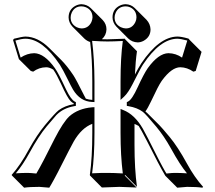

<svg xmlns="http://www.w3.org/2000/svg" viewBox="-20 -832 1020 913"><path d="M305.7 -112.3Q245.6 7.8 223.6 44.9Q218.8 53.2 214.4 60.5Q168.9 56.6 167.5 56.6Q121.1 56.6 94.7 60.5L38.1 3.9L35.2 0Q76.2 -45.4 118.2 -123Q155.3 -190.4 193.8 -236.8Q242.2 -294.9 259.3 -308.1Q287.6 -329.1 331.1 -336.9V-339.8Q322.8 -344.2 315.9 -351.1Q300.3 -366.7 270 -433.6Q249.5 -478 233.4 -501Q214.8 -512.2 199.7 -512.2Q165.5 -511.7 137.7 -491.2L126.5 -494.6L69.8 -550.8L42 -642.1L46.9 -647.9Q85 -657.7 101.1 -658.2Q160.2 -657.2 215.3 -602.5L272 -545.9Q299.8 -517.6 328.6 -474.6Q341.3 -455.6 379.9 -378.4Q384.8 -369.1 388.2 -362.8Q402.3 -357.9 418.9 -356.9V-444.8Q418.9 -551.3 408.7 -632.3Q393.1 -637.2 381.3 -648.4L324.7 -705.1Q306.6 -724.6 306.2 -749Q306.2 -787.1 339.4 -804.7Q353 -811.5 367.2 -812Q393.6 -811 411.6 -793.5L468.3 -736.8Q486.3 -717.8 486.3 -692.4Q485.4 -664.1 464.4 -645.5Q480.5 -645 491.2 -645L574.2 -647.9L575.2 -645L631.3 -588.4Q624.5 -541.5 621.6 -477.5Q637.7 -508.8 651.9 -530.8Q736.8 -656.7 823.2 -658.2Q842.3 -658.2 874.5 -648.9Q876.5 -648.4 877 -647.9L881.8 -642.1L938.5 -585.4L910.6 -494.6L899.4 -491.2Q870.1 -511.7 837.4 -512.2Q796.9 -512.2 751 -450.2Q749 -447.3 747.6 -445.3Q732.9 -424.3 697.8 -349.1Q682.6 -316.9 671.4 -302.2Q676.8 -297.4 681.6 -293L738.3 -236.3Q749.5 -225.1 786.6 -180.7Q825.2 -134.3 869.6 -53.2Q904.8 11.2 945.8 56.6L942.4 60.5Q916 56.6 869.6 56.6Q863.3 56.6 822.8 60.5L766.1 3.9Q736.3 -46.4 677.2 -164.6Q675.8 -167.5 674.8 -168.9Q651.4 -214.4 639.6 -232.9Q629.4 -238.8 619.6 -242.7V-143.6Q619.6 -28.8 631.3 56.6L575.2 0L573.2 2.9L629.4 59.6Q627.9 59.6 547.4 56.6L464.4 59.6L408.2 2.9L407.2 0Q418.9 -81.5 418.9 -200.2V-243.2Q367.7 -223.6 330.6 -159.2Q321.8 -144 305.7 -112.3ZM515.1 -749Q515.1 -788.6 550.3 -805.7Q564 -812 578.1 -812Q603 -811 620.6 -793.9L676.8 -737.8Q694.8 -718.3 695.8 -692.4Q695.8 -656.2 662.6 -637.7Q648.4 -630.4 634.8 -630.4Q608.4 -631.3 589.8 -648.9L533.2 -705.6Q515.6 -724.6 515.1 -749ZM596.7 -336.4 592.8 -339.8V-336.9Q595.2 -336.9 596.7 -336.4ZM315.9 -749Q315.9 -717.8 344.7 -702.6Q356 -697.3 367.2 -696.8Q399.9 -696.8 414.6 -727.1Q419.4 -738.3 419.9 -749Q419.9 -783.7 388.7 -797.4Q377.9 -801.8 367.2 -801.8Q335.4 -801.8 321.3 -772.5Q315.9 -760.7 315.9 -749ZM524.9 -749Q524.9 -717.3 554.7 -702.6Q566.4 -697.3 578.1 -696.8Q608.9 -696.8 623.5 -726.6Q628.9 -737.8 628.9 -749Q628.9 -783.2 598.6 -797.4Q588.4 -801.8 578.1 -801.8Q543.5 -801.8 529.8 -771Q524.9 -759.8 524.9 -749ZM240.2 -173.3Q280.3 -251 309.1 -278.3Q351.1 -315.9 418 -321.8L429.2 -322.3V-200.2Q429.2 -87.9 418 -7.8Q462.4 -10.3 491.2 -9.8Q520 -9.8 564 -7.3Q553.2 -91.8 553.2 -200.2V-314L566.4 -308.6Q620.1 -287.6 659.2 -220.2Q667.5 -205.6 684.1 -173.3Q743.7 -53.7 764.6 -18.1Q768.6 -11.7 771.5 -6.8Q802.7 -10.3 813 -9.8Q839.4 -9.8 869.1 -7.8Q836.4 -46.9 793.5 -125Q759.3 -186.5 722.2 -230.5Q674.3 -288.1 659.7 -299.8Q633.3 -319.8 591.3 -327.1L583 -328.6V-346.2L588.9 -349.1Q607.9 -358.4 634.8 -417.5Q664.1 -481 682.6 -507.8Q733.4 -578.1 780.8 -579.1Q816.4 -578.6 845.7 -558.1L870.6 -639.2Q839.4 -647.5 823.2 -647.9Q741.2 -647 660.2 -525.4Q648.4 -507.8 610.8 -432.6Q589.4 -390.6 569.8 -372.1L553.2 -356.9V-444.8Q553.2 -558.1 564 -637.2Q519.5 -634.8 491.2 -634.8Q462.9 -634.8 418 -637.7Q428.7 -553.2 429.2 -444.8V-346.7L418.5 -347.2Q361.3 -349.1 327.1 -406.2Q318.4 -420.9 302.2 -454.1Q278.8 -502 263.7 -525.4Q182.1 -647 101.1 -647.9Q81.5 -647.5 53.2 -639.2L78.1 -558.1Q108.9 -578.6 143.1 -579.1Q191.4 -577.6 241.2 -507.8Q258.3 -483.9 294.4 -406.2Q317.4 -358.4 335.4 -349.1L340.8 -346.2V-328.6L332.5 -327.1Q280.3 -317.9 248 -284.7Q238.8 -274.9 201.7 -230.5Q164.1 -185.5 120.1 -105Q88.4 -47.4 55.2 -7.8Q85.4 -9.8 110.8 -9.8Q124.5 -9.8 152.8 -6.8Q180.2 -52.7 240.2 -173.3Z"/></svg>

Font: Linux Biolinum Shadow O
Style: Bold
Weight: 700
Designer: Philipp H. Poll
Foundry: Philipp H. Poll
Version: Version 0.9.2